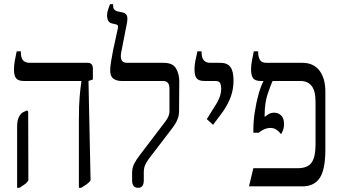

<svg xmlns="http://www.w3.org/2000/svg" viewBox="-20 -893 1630 920"><path d="M358 7V-322Q358 -390 362 -433.5Q366 -477 370 -502V-505H94Q68 -505 57.5 -517.5Q47 -530 47 -559Q47 -581 51 -602.5Q55 -624 60 -647H80V-640Q80 -592 122 -592H400Q425 -592 425 -564V-512L404 -505L414 -29Q407 -18 394.5 -9.5Q382 -1 369 7ZM62 7V-284Q62 -317 71 -333.5Q80 -350 92 -356L110 -364L115 -358L116 -29Q109 -17 98 -9.5Q87 -2 73 7Z M642 7Q613 7 613 -29V-65Q613 -89 623 -108.5Q633 -128 650 -150L774 -313Q792 -338 792 -358V-466Q792 -488 784 -496.5Q776 -505 760 -505H562Q539 -505 523.5 -516Q508 -527 508 -556Q508 -571 512 -597Q516 -623 522 -653Q528 -683 534.5 -710Q541 -737 544 -754Q546 -762 545.5 -767.5Q545 -773 537 -776L519 -780Q504 -783 498.5 -794Q493 -805 493 -820Q493 -834 498.5 -849Q504 -864 507 -873H522V-869Q522 -854 527 -848Q532 -842 541 -839L569 -833Q585 -829 589 -815.5Q593 -802 586 -771L561 -643Q551 -592 588 -592H764Q808 -592 823.5 -565Q839 -538 839 -504L838 -359Q838 -341 831 -322.5Q824 -304 807 -281L691 -129Q681 -115 675 -101Q669 -87 669 -67V-29Q669 7 642 7Z M1001 -295 971 -322 997 -364Q1020 -398 1030 -421.5Q1040 -445 1040 -470Q1040 -482 1035.5 -493.5Q1031 -505 1011 -505H959Q933 -505 922.5 -517.5Q912 -530 912 -561Q912 -582 916 -601Q920 -620 926 -647H946V-642Q946 -592 987 -592H1036Q1069 -592 1084 -572Q1099 -552 1099 -507Q1099 -467 1086.5 -431.5Q1074 -396 1048 -358Z M1173 0 1194 -87H1406Q1455 -87 1473.5 -114.5Q1492 -142 1492 -200V-405Q1492 -458 1473 -481.5Q1454 -505 1420 -505H1286Q1277 -485 1262.5 -442.5Q1248 -400 1248 -339V-333Q1256 -339 1267 -346Q1278 -353 1294 -353Q1313 -353 1327 -340Q1341 -327 1341 -298Q1341 -282 1336.5 -270Q1332 -258 1327 -250Q1317 -263 1305 -271.5Q1293 -280 1274 -280Q1249 -280 1219 -257H1194V-270Q1194 -312 1201 -357.5Q1208 -403 1219 -442Q1230 -481 1242 -503V-505H1229Q1203 -505 1193 -518Q1183 -531 1183 -560Q1183 -580 1187 -601Q1191 -622 1196 -647H1217V-644Q1217 -620 1225.5 -606Q1234 -592 1257 -592H1429Q1482 -592 1510.5 -555Q1539 -518 1539 -455V-177Q1539 -80 1512 -40Q1485 0 1429 0Z"/></svg>

Font: Noto Serif Hebrew Condensed
Style: Regular
Weight: 400
Width: 3
Designer: Monotype Design Team
Foundry: Monotype Imaging Inc.
Version: Version 2.004; ttfautohint (v1.8.4.7-5d5b)